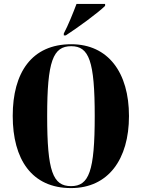

<svg xmlns="http://www.w3.org/2000/svg" viewBox="-20 -951 724 981"><path d="M306 -780V-770H316C375 -808 482 -886 517 -921V-931H371C354 -886 328 -821 306 -780ZM343 10C533 10 639 -137 639 -358C639 -580 533 -725 344 -725C142 -725 45 -580 45 -359C45 -137 142 10 343 10ZM343 0C250 0 221 -76 221 -358C221 -639 251 -715 344 -715C435 -715 464 -639 464 -358C464 -76 435 0 343 0Z"/></svg>

Font: Noto Serif Display ExtraCondensed Black
Style: Regular
Weight: 900
Width: 2
Designer: Monotype Design Team
Foundry: Monotype Imaging Inc.
Version: Version 2.009